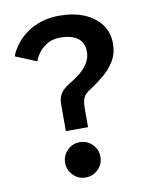

<svg xmlns="http://www.w3.org/2000/svg" viewBox="-79 -731 627 801"><g transform="rotate(-10 234.5 -330.0)"><path d="M171 -193V-306Q171 -337 185.2 -355.5Q199.5 -374 224.5 -388Q245.5 -400.5 266.2 -417Q287 -433.5 301 -455.5Q315 -477.5 315 -504.5Q315 -543.5 288.2 -562.5Q261.5 -581.5 215.5 -581.5Q183.5 -581.5 160.2 -567.8Q137 -554 123.2 -535.2Q109.5 -516.5 104.5 -500.5L15.5 -537Q17 -544.5 25.5 -560.2Q34 -576 50 -595.2Q66 -614.5 91 -632Q116 -649.5 150 -660.8Q184 -672 228 -672Q287.5 -672 332.5 -653Q377.5 -634 402.8 -599.8Q428 -565.5 428 -519Q428 -476.5 408.5 -444.8Q389 -413 360.2 -389.5Q331.5 -366 303 -347.5Q280 -334 272.5 -317.8Q265 -301.5 265 -272V-193ZM219.5 12Q189 12 167 -9.8Q145 -31.5 145 -62.5Q145 -94 167 -115.8Q189 -137.5 219.5 -137.5Q250.5 -137.5 272.5 -115.8Q294.5 -94 294.5 -62.5Q294.5 -31.5 272.5 -9.8Q250.5 12 219.5 12Z"/></g></svg>

Font: League Spartan Medium
Style: Regular
Weight: 500
Foundry: The League of Moveable Type
Version: Version 2.002